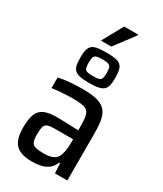

<svg xmlns="http://www.w3.org/2000/svg" viewBox="-237 -1050 970 1144"><g transform="rotate(30 248.0 -478.0)"><path d="M185 8Q137 8 105 -6Q73 -20 57 -52.5Q41 -85 41 -141Q41 -200 54 -233.5Q67 -267 98 -281.5Q129 -296 184 -296Q195 -296 212 -295.5Q229 -295 249.5 -294.5Q270 -294 292 -293Q314 -292 334 -291V-321Q334 -363 329 -387Q324 -411 310.5 -422Q297 -433 271.5 -436.5Q246 -440 206 -440Q188 -440 163.5 -438.5Q139 -437 114.5 -435Q90 -433 70 -430V-503Q107 -511 149.5 -514.5Q192 -518 235 -518Q285 -518 319 -511.5Q353 -505 374.5 -490.5Q396 -476 407.5 -452.5Q419 -429 423 -396Q427 -363 427 -319V0H342L338 -68H332Q319 -36 296 -19.5Q273 -3 244 2.5Q215 8 185 8ZM223 -69Q246 -69 264 -72.5Q282 -76 295.5 -84.5Q309 -93 317 -109Q326 -126 330 -150Q334 -174 334 -205V-230H208Q176 -230 160 -224Q144 -218 138.5 -200.5Q133 -183 133 -149Q133 -116 139.5 -98.5Q146 -81 165.5 -75Q185 -69 223 -69ZM247 -568Q207 -568 183 -573.5Q159 -579 147.5 -591Q136 -603 132 -623Q128 -643 128 -672Q128 -702 132 -722Q136 -742 147.5 -754.5Q159 -767 183 -772Q207 -777 248 -777Q288 -777 312.5 -772Q337 -767 349 -754.5Q361 -742 365 -722Q369 -702 369 -672Q369 -643 365 -623Q361 -603 349 -591Q337 -579 312.5 -573.5Q288 -568 247 -568ZM247 -615Q277 -615 290 -619.5Q303 -624 306.5 -637Q310 -650 310 -672Q310 -695 306.5 -707.5Q303 -720 290 -725Q277 -730 247 -730Q219 -730 206 -725Q193 -720 189.5 -707.5Q186 -695 186 -672Q186 -650 189.5 -637Q193 -624 206 -619.5Q219 -615 247 -615ZM186 -822V-827L262 -964H358V-959L255 -822Z"/></g></svg>

Font: Saira SemiCondensed Medium
Style: Regular
Weight: 500
Width: 4
Designer: Hector Gatti with collaboration of the Omnibus-Type team
Foundry: Omnibus-Type
Version: Version 1.101